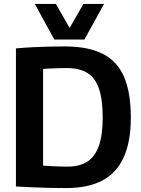

<svg xmlns="http://www.w3.org/2000/svg" viewBox="-20 -946 719 976"><path d="M317 10Q270 10 226.5 9Q183 8 142 6Q101 4 61 2V-700Q106 -704 146.5 -706Q187 -708 227 -709Q267 -710 309 -710Q428 -710 502 -672.5Q576 -635 610.5 -555.5Q645 -476 645 -349Q645 -225 608.5 -145.5Q572 -66 499.5 -28Q427 10 317 10ZM325 -99Q383 -99 422.5 -123.5Q462 -148 482 -203Q502 -258 502 -348Q502 -442 482.5 -497Q463 -552 423 -576Q383 -600 320 -600Q302 -600 280.5 -599.5Q259 -599 238.5 -598Q218 -597 199 -596V-104Q214 -103 230 -102Q246 -101 262 -100.5Q278 -100 294 -99.5Q310 -99 325 -99ZM509 -926 409 -745H256L157 -926H264L334 -804L404 -926Z"/></svg>

Font: Georama ExtraCondensed Thin SemiBold
Style: Regular
Weight: 600
Version: Version 1.001